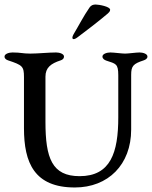

<svg xmlns="http://www.w3.org/2000/svg" viewBox="-20 -823 672 849"><path d="M306 -650C309 -650 315 -652 324 -659C364 -689 414 -727 454 -761C463 -769 467 -773 467 -780C467 -794 417 -803 403 -803C392 -803 383 -800 376 -790C349 -751 329 -711 305 -671C302 -666 300 -660 300 -656C300 -653 302 -650 306 -650ZM560 -492C560 -531 569 -541 615 -556C624 -559 632 -564 632 -573C632 -585 612 -591 597 -591C582 -591 548 -586 533 -586C518 -586 483 -591 468 -591C453 -591 433 -585 433 -573C433 -564 441 -558 450 -555C492 -541 503 -542 503 -490V-304C503 -148 469 -44 332 -44C210 -44 181 -124 181 -284V-484C181 -524 205 -542 248 -556C257 -559 263 -564 263 -573C263 -585 243 -591 228 -591C194 -591 149 -586 114 -586C78 -586 74 -591 35 -591C20 -591 0 -585 0 -573C0 -564 7 -559 16 -556C79 -535 86 -530 86 -482V-256C86 -103 132 6 311 6C458 6 560 -95 560 -250Z"/></svg>

Font: EB Garamond SC 08
Style: Regular
Weight: 400
Version: Version 0.016